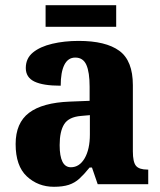

<svg xmlns="http://www.w3.org/2000/svg" viewBox="-20 -707 616 737"><path d="M187 10Q126 10 83 -30Q40 -70 40 -154Q40 -235 91.5 -274Q143 -313 248 -317L324 -320V-374Q324 -430 311.5 -458Q299 -486 269 -486Q241 -486 227 -458Q213 -430 213 -378Q145 -378 112 -394Q79 -410 79 -446Q79 -483 106.5 -505.5Q134 -528 180.5 -539Q227 -550 282 -550Q386 -550 438 -512Q490 -474 490 -380V-126Q490 -85 502 -70.5Q514 -56 546 -56H549V0H355L333 -64H324Q303 -38 285 -21.5Q267 -5 244 2.5Q221 10 187 10ZM252 -65Q285 -65 305 -99.5Q325 -134 325 -191V-265L291 -262Q244 -258 226.5 -230.5Q209 -203 209 -150Q209 -65 252 -65ZM155 -604V-687H426V-604Z"/></svg>

Font: Noto Serif Myanmar SemiCondensed ExtraBold
Style: Regular
Weight: 800
Width: 4
Designer: Ben Mitchell and the Monotype Design Team
Foundry: Monotype Imaging Inc.
Version: Version 2.106; ttfautohint (v1.8.4.7-5d5b)